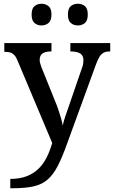

<svg xmlns="http://www.w3.org/2000/svg" viewBox="-20 -766 609 1026"><path d="M35 190Q86 190 123 175.5Q160 161 186 135.5Q212 110 229.5 75Q247 40 259 -2L75 -439Q67 -460 57.5 -470.5Q48 -481 36.5 -485Q25 -489 6 -489H3V-536H255V-491H252Q223 -491 207.5 -480.5Q192 -470 192 -446Q192 -438 194.5 -428.5Q197 -419 201 -408L273 -229Q283 -206 291.5 -180.5Q300 -155 306.5 -133Q313 -111 315 -95Q321 -122 331.5 -151.5Q342 -181 350 -205L417 -400Q422 -411 424 -423.5Q426 -436 426 -444Q426 -469 409 -480Q392 -491 359 -491H356V-536H569V-491H566Q547 -491 534 -484.5Q521 -478 511 -461.5Q501 -445 490 -414L338 3Q312 76 288 122Q264 168 234 194Q204 220 159 230Q114 240 46 240H35ZM396 -630Q374 -630 358.5 -643Q343 -656 343 -688Q343 -721 358.5 -733.5Q374 -746 396 -746Q418 -746 433.5 -733.5Q449 -721 449 -688Q449 -656 433.5 -643Q418 -630 396 -630ZM202 -630Q180 -630 164.5 -643Q149 -656 149 -688Q149 -721 164.5 -733.5Q180 -746 202 -746Q223 -746 239 -733.5Q255 -721 255 -688Q255 -656 239 -643Q223 -630 202 -630Z"/></svg>

Font: Noto Serif Armenian Medium
Style: Regular
Weight: 500
Version: Version 2.007